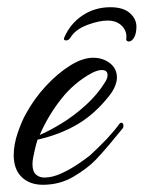

<svg xmlns="http://www.w3.org/2000/svg" viewBox="-20 -497 398 532"><path d="M99 15Q62 15 40 -6.5Q18 -28 18 -67Q18 -97 29.5 -130Q41 -163 52 -182Q75 -224 107.5 -259Q140 -294 174.5 -315.5Q209 -337 238 -337Q265 -337 284.5 -322Q304 -307 304 -282Q304 -272 299 -259Q294 -246 283 -232Q243 -181 194.5 -152.5Q146 -124 84 -110Q80 -97 77 -84.5Q74 -72 72 -61Q71 -56 70.5 -51.5Q70 -47 70 -42Q70 -22 79.5 -13.5Q89 -5 103 -5Q125 -5 150 -16.5Q175 -28 197 -43Q219 -58 230 -67Q241 -77 251.5 -87.5Q262 -98 275 -111Q285 -122 294 -132.5Q303 -143 311 -154Q314 -157 316 -157Q322 -157 322 -148Q322 -143 318 -139Q300 -117 282 -95.5Q264 -74 245 -54Q223 -31 184.5 -8Q146 15 99 15ZM90 -123Q116 -134 150.5 -155Q185 -176 217.5 -205.5Q250 -235 271 -269Q278 -280 278 -289Q278 -303 262 -303Q251 -303 235 -295Q185 -268 149 -222Q113 -176 90 -123ZM337 -382Q335 -382 332 -383.5Q329 -385 330 -391Q332 -411 317.5 -425.5Q303 -440 278 -440Q255 -440 223.5 -428.5Q192 -417 178 -397Q173 -389 170 -387Q167 -385 163 -385Q155 -385 158 -393Q175 -432 209 -454.5Q243 -477 286 -477Q321 -477 339.5 -461Q358 -445 358 -423Q358 -404 351.5 -393Q345 -382 337 -382Z"/></svg>

Font: Birthstone
Style: Regular
Weight: 400
Designer: Robert E. Leuschke
Foundry: Robert E. Leuschke
Version: Version 1.013; ttfautohint (v1.8.3)